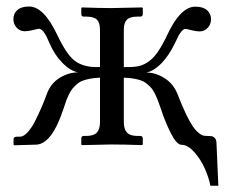

<svg xmlns="http://www.w3.org/2000/svg" viewBox="-20 -454 727 602"><path d="M293.5 -243.7V-360.4Q293.5 -382.3 284.2 -392.1Q274.9 -401.9 250.5 -401.9H242.7Q234.9 -401.9 234.9 -410.2V-428.7L236.8 -430.7Q293.5 -428.7 329.1 -428.7L425.8 -430.7L427.7 -428.7V-410.2Q427.7 -401.9 419.4 -401.9H411.1Q387.2 -401.9 377.7 -392.1Q368.2 -382.3 368.2 -360.4V-243.7H381.8Q403.3 -243.7 417.7 -247.3Q432.1 -251 447 -261.7Q461.9 -272.5 475.6 -292.5Q489.3 -312.5 504.4 -344.7Q545.9 -433.1 592.3 -433.1Q616.7 -433.1 629.2 -422.1Q641.6 -411.1 641.6 -393.6Q641.6 -377.9 631.3 -366.7Q621.1 -355.5 605.5 -355.5Q595.7 -355.5 580.1 -359.4Q564.5 -363.3 561.5 -363.3Q555.7 -363.3 549.6 -356.2Q543.5 -349.1 539.8 -342Q536.1 -335 529.3 -320.3Q511.2 -281.7 486.8 -256.3Q462.4 -231 438.5 -226.6Q468.3 -226.6 496.3 -208.7Q524.4 -190.9 537.6 -156.7Q551.3 -120.6 563.7 -95.2Q576.2 -69.8 585 -57.1Q593.8 -44.4 602.8 -37.4Q611.8 -30.3 616.9 -29.1Q622.1 -27.8 628.9 -27.8Q638.7 -27.8 644 -26.9Q649.4 -25.9 653.8 -21Q658.2 -16.1 658.7 -6.8L664.6 128.4H639.6Q635.3 104.5 622.6 75.4Q609.9 46.4 589.4 23.2Q568.8 0 549.3 0Q534.2 0 516.4 -34.9Q498.5 -69.8 484.4 -112.8Q479 -128.4 475.8 -137Q472.7 -145.5 467 -157.5Q461.4 -169.4 456.1 -176Q450.7 -182.6 442.1 -189.9Q433.6 -197.3 423.6 -201.2Q413.6 -205.1 399.4 -207.5Q385.3 -210 368.2 -210.4V-71.8Q368.2 -49.3 377.9 -38.6Q387.7 -27.8 411.1 -27.8H419.4Q427.7 -27.8 427.7 -19.5V-1L425.8 1Q368.2 -1 329.1 -1L236.8 1L234.9 -1V-19.5Q234.9 -27.8 242.7 -27.8H250.5Q274.4 -27.8 283.9 -38.6Q293.5 -49.3 293.5 -71.8V-210.4Q276.4 -210 262.7 -207.3Q249 -204.6 239 -200.9Q229 -197.3 220.7 -189.7Q212.4 -182.1 207 -175.8Q201.7 -169.4 196 -157.7Q190.4 -146 187.3 -137.2Q184.1 -128.4 179.2 -113.3Q142.6 -2 93.3 -0.5L24.9 1.5L22.5 -0.5V-17.1Q22.5 -25.4 32.7 -25.4H42.5Q54.2 -25.4 67.1 -39.8Q80.1 -54.2 91.8 -77.9Q103.5 -101.6 111.3 -119.9Q119.1 -138.2 126 -157.2Q138.2 -191.9 166.5 -209.5Q194.8 -227.1 225.1 -227.1Q200.7 -231.4 175.3 -257.3Q149.9 -283.2 134.3 -320.8Q116.7 -363.8 102.1 -363.8Q99.6 -363.8 84 -359.9Q68.4 -356 58.1 -356Q42.5 -356 32.2 -367.2Q22 -378.4 22 -394Q22 -411.6 34.4 -422.6Q46.9 -433.6 71.3 -433.6Q117.2 -433.6 159.2 -345.2Q188.5 -283.2 214.1 -263.7Q239.7 -244.1 281.2 -243.7Z"/></svg>

Font: Libertinage
Style: f
Weight: 400
Designer: OSP
Foundry: OSP
Version: Version 1.0; 2008; OFL relea